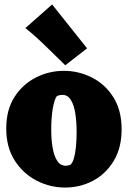

<svg xmlns="http://www.w3.org/2000/svg" viewBox="-20 -822 579 862"><path d="M272 20Q205 20 144.5 -11Q84 -42 46 -101.5Q8 -161 8 -245Q8 -329 45 -386.5Q82 -444 141 -474Q200 -504 267 -504Q333 -504 392.5 -474Q452 -444 489 -385.5Q526 -327 526 -241Q526 -158 490.5 -99.5Q455 -41 397.5 -10.5Q340 20 272 20ZM275 -78Q285 -78 296 -82Q306 -91 312 -112Q318 -133 321 -163.5Q324 -194 324 -229Q324 -276 318 -313.5Q312 -351 298 -373.5Q284 -396 261 -396Q254 -396 246.5 -394.5Q239 -393 234 -389Q223 -372 216.5 -332Q210 -292 210 -239Q210 -194 216.5 -157.5Q223 -121 237 -99.5Q251 -78 275 -78ZM273 -529Q231 -570 185 -615Q139 -660 94 -696L214 -802L371 -605Z"/></svg>

Font: Eczar ExtraBold
Style: Regular
Weight: 800
Designer: Vaibhav Singh
Foundry: Rosetta Type Foundry
Version: Version 2.000